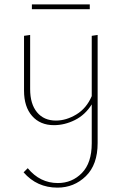

<svg xmlns="http://www.w3.org/2000/svg" viewBox="-20 -570 558 879"><path d="M391 -550V-528H126V-550ZM400 -406 427 -410V85Q427 184 373 236.5Q319 289 243 289Q149 289 88 219L107 200Q163 268 245 268Q310 268 355 222Q400 176 400 86V-92Q370 -44 323 -20.5Q276 3 227 3Q164 3 127 -39Q90 -81 90 -155V-406L118 -410V-162Q118 -94 149.5 -56Q181 -18 236 -18Q283 -18 329.5 -46Q376 -74 400 -130Z"/></svg>

Font: EauTestInfant Extralight
Style: Regular
Weight: 250
Designer: Christian Thalmann (Catharsis Fonts)
Version: Version 0.001;PS 000.001;hotconv 1.0.88;makeotf.lib2.5.64775